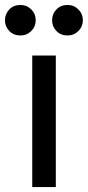

<svg xmlns="http://www.w3.org/2000/svg" viewBox="-39 -754 354 774"><path d="M186 0H91V-530H186ZM233 -611Q206 -611 188.5 -629Q171 -647 171 -672Q171 -698 188.5 -716Q206 -734 233 -734Q259 -734 277 -716Q295 -698 295 -672Q295 -647 277 -629Q259 -611 233 -611ZM43 -611Q16 -611 -1.5 -629Q-19 -647 -19 -672Q-19 -698 -1.5 -716Q16 -734 43 -734Q69 -734 87 -716Q105 -698 105 -672Q105 -647 87 -629Q69 -611 43 -611Z"/></svg>

Font: Be Vietnam Pro Variable Thin
Style: Regular
Weight: 100
Designer: Lam Bao, Tony Le, Vietanh Nguyen
Foundry: Yellow Type Foundry
Version: Version 1.002